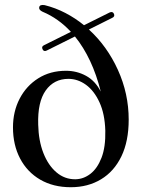

<svg xmlns="http://www.w3.org/2000/svg" viewBox="-20 -753 578 784"><path d="M505.5 -264.5Q505.5 -176.5 475.8 -114.8Q446 -53 392.5 -20.8Q339 11.5 269 11.5Q197.5 11.5 144.2 -19.5Q91 -50.5 62 -105.8Q33 -161 33 -233Q33 -297.5 60.2 -350Q87.5 -402.5 136.2 -433.2Q185 -464 249.5 -464Q293.5 -464 331.2 -443.5Q369 -423 391.5 -379Q357 -516.5 286 -604L170.5 -546.5Q159 -541 154 -551.5Q148 -563 160 -568.5L269.5 -623Q218.5 -678 154 -705Q138 -712.5 140 -723Q142 -735.5 162.5 -732Q206.5 -721 247 -700Q287.5 -679 323 -650L427.5 -702Q440 -707.5 445 -697Q450.5 -685.5 438 -680L343 -632.5Q417.5 -564.5 461.5 -467.5Q505.5 -370.5 505.5 -264.5ZM136 -244Q137.5 -178.5 157.2 -128Q177 -77.5 210.8 -49Q244.5 -20.5 288 -21Q321 -21.5 349.2 -43.2Q377.5 -65 394.5 -108.8Q411.5 -152.5 410 -219.5Q408 -288 386.2 -335.2Q364.5 -382.5 331 -406.8Q297.5 -431 259.5 -431Q200.5 -431 166.8 -383.8Q133 -336.5 136 -244Z"/></svg>

Font: Fraunces 72pt
Style: Regular
Weight: 400
Version: Version 1.000;[0bf87f6ff]